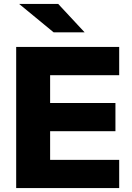

<svg xmlns="http://www.w3.org/2000/svg" viewBox="-20 -953 669 973"><path d="M584 0H62V-715H584V-572H234V-143H584ZM565 -288H224V-431H565ZM252 -789 77 -933H275L409 -789Z"/></svg>

Font: Wix Madefor Display ExtraBold
Style: Regular
Weight: 800
Designer: Dalton Maag Ltd
Foundry: Dalton Maag Ltd
Version: Version 3.100